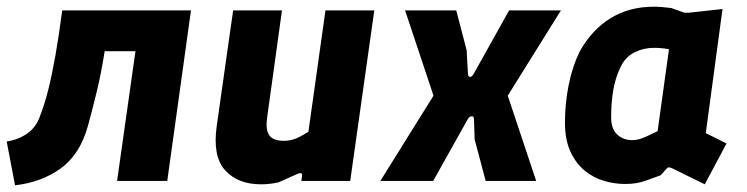

<svg xmlns="http://www.w3.org/2000/svg" viewBox="-23 -541 2233 574"><path d="M22 13 -3 -118Q31 -123 58 -141.5Q85 -160 97 -195Q110 -228 121 -271.5Q132 -315 142.5 -374Q153 -433 163 -510H548L477 0H327L382 -388H290Q279 -319 266 -266Q253 -213 240 -165Q216 -79 158.5 -37.5Q101 4 22 13Z M757 10Q688 10 650 -32Q612 -74 625 -165L674 -510H820L775 -185Q771 -152 782.5 -136Q794 -120 826 -120Q838 -120 850 -123Q862 -126 874 -132.5Q886 -139 899 -147L950 -510H1096L1024 0H878L880 -16Q881 -22 876.5 -23Q872 -24 866 -21Q852 -15 838 -8.5Q824 -2 810 4Q797 7 784 8.5Q771 10 757 10Z M1114 0 1273 -255 1188 -510H1341L1372 -391L1376 -320Q1377 -311 1382.5 -311Q1388 -311 1393 -320L1499 -510H1654L1495 -255L1580 0H1429L1396 -124L1394 -184Q1394 -194 1387 -193.5Q1380 -193 1375 -184L1272 0Z M1845 9Q1815 9 1783.5 0Q1752 -9 1725.5 -30.5Q1699 -52 1682.5 -87.5Q1666 -123 1666 -175Q1666 -231 1677 -286.5Q1688 -342 1710 -387Q1747 -453 1803 -487Q1859 -521 1932 -521Q1943 -521 1955 -520Q1967 -519 1984 -517L2020 -504Q2026 -502 2036 -503L2137 -514L2087 -143L2149 -112L2084 10L1984 -39Q1974 -43 1970 -37L1952 -17Q1927 -8 1910.5 -2Q1894 4 1879.5 6.5Q1865 9 1845 9ZM1868 -122Q1877 -122 1886.5 -124.5Q1896 -127 1909.5 -133Q1923 -139 1943 -149L1977 -394Q1953 -398 1932 -398Q1901 -398 1874 -384.5Q1847 -371 1833 -342Q1817 -310 1810.5 -272Q1804 -234 1804 -190Q1804 -156 1822 -139Q1840 -122 1868 -122Z"/></svg>

Font: Finlandica
Style: Italic
Weight: 400
Italic angle: -8°
Designer: Niklas Ekholm, Juho Hiilivirta, Jaakko Suomalainen
Foundry: Helsinki Type Studio
Version: Version 1.064